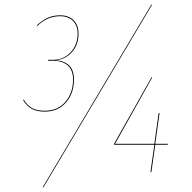

<svg xmlns="http://www.w3.org/2000/svg" viewBox="-20 -754 840 841"><path d="M324 -607Q324 -558 295.5 -526Q267 -494 224 -490Q261 -488 282.5 -467.5Q304 -447 304 -406Q304 -345 269 -305Q234 -265 176 -265Q142 -265 119.5 -277Q97 -289 81 -316L84 -318Q100 -291 121.5 -280Q143 -269 176 -269Q233 -269 266.5 -308Q300 -347 300 -406Q300 -447 276.5 -467.5Q253 -488 210 -488H190L191 -492H212Q258 -492 289 -524.5Q320 -557 320 -607Q320 -642 299.5 -662.5Q279 -683 243 -683Q187 -683 143 -640L141 -643Q166 -666 190 -676.5Q214 -687 243 -687Q281 -687 302.5 -665.5Q324 -644 324 -607ZM646 -733 170 67 167 66 643 -734ZM715 -120H660L643 0H639L656 -120H480V-125L644 -416L647 -415L484 -124H656L675 -259H679L660 -124H715Z"/></svg>

Font: Fira Sans Condensed Four
Style: Italic
Weight: 100
Width: 3
Italic angle: -8°
Designer: bBox Type GmbH & Carrois Corporate GbR & Edenspiekermann AG
Foundry: bBox Type GmbH & Carrois Corporate GbR & Edenspiekermann AG
Version: Version 4.301